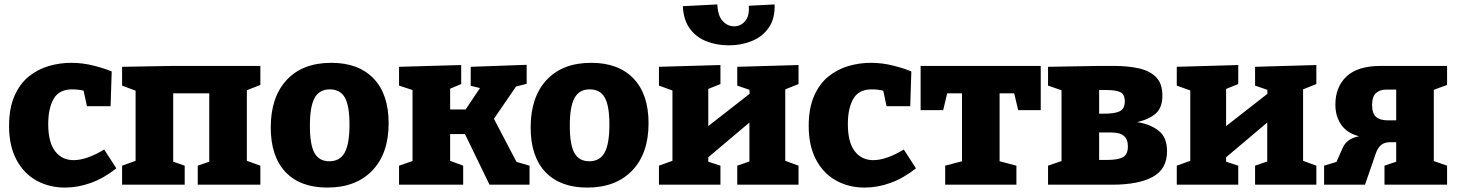

<svg xmlns="http://www.w3.org/2000/svg" viewBox="-20 -835 6587 868"><path d="M274 13Q202 13 144.5 -19Q87 -51 54 -113.5Q21 -176 21 -265Q21 -346 45.5 -401.5Q70 -457 110.5 -489.5Q151 -522 200.5 -536.5Q250 -551 302 -551Q354 -551 404.5 -538Q455 -525 485 -512L480 -355H373L358 -425Q333 -431 306 -431Q247 -431 222.5 -388Q198 -345 198 -274Q198 -192 229 -151.5Q260 -111 313 -111Q371 -111 451 -159L506 -74Q449 -29 390.5 -8Q332 13 274 13Z M532 0V-86L593 -108V-425L532 -448V-533L762 -537H1157V-451L1096 -427V-108L1157 -86V0H874V-86L926 -104V-413H763V-104L815 -86V0Z M1478 -551Q1601 -551 1669 -480Q1737 -409 1737 -278Q1737 -141 1663 -64Q1589 13 1460 13Q1337 13 1270.5 -57.5Q1204 -128 1204 -259Q1204 -396 1276 -473.5Q1348 -551 1478 -551ZM1471 -431Q1424 -431 1402.5 -392.5Q1381 -354 1381 -267Q1381 -180 1402 -143Q1423 -106 1469 -106Q1517 -106 1538.5 -145.5Q1560 -185 1560 -271Q1560 -357 1539 -394Q1518 -431 1471 -431Z M1784 0V-86L1845 -107V-428L1784 -448V-533L2065 -541V-455L2015 -434V-340H2085L2150 -437L2108 -447V-533L2361 -542V-456L2313 -444L2213 -298L2315 -103L2374 -86V0H2193L2082 -229H2015V-108L2074 -86V0Z M2653 -551Q2776 -551 2844 -480Q2912 -409 2912 -278Q2912 -141 2838 -64Q2764 13 2635 13Q2512 13 2445.5 -57.5Q2379 -128 2379 -259Q2379 -396 2451 -473.5Q2523 -551 2653 -551ZM2646 -431Q2599 -431 2577.5 -392.5Q2556 -354 2556 -267Q2556 -180 2577 -143Q2598 -106 2644 -106Q2692 -106 2713.5 -145.5Q2735 -185 2735 -271Q2735 -357 2714 -394Q2693 -431 2646 -431Z M2959 0V-86L3020 -108V-426L2959 -448V-533L3237 -541V-455L3182 -433V-265L3369 -411L3368 -429L3313 -448V-533L3590 -541V-455L3530 -431V-108L3590 -86V0H3313V-86L3368 -105V-281L3182 -124V-104L3237 -86V0ZM3275 -630Q3221 -630 3174.5 -648Q3128 -666 3099 -705Q3070 -744 3067 -807L3223 -815Q3225 -764 3247 -740Q3269 -716 3299 -716Q3329 -716 3349 -740Q3369 -764 3365 -809L3482 -815Q3484 -751 3455.5 -710Q3427 -669 3379 -649.5Q3331 -630 3275 -630Z M3889 13Q3817 13 3759.5 -19Q3702 -51 3669 -113.5Q3636 -176 3636 -265Q3636 -346 3660.5 -401.5Q3685 -457 3725.5 -489.5Q3766 -522 3815.5 -536.5Q3865 -551 3917 -551Q3969 -551 4019.5 -538Q4070 -525 4100 -512L4095 -355H3988L3973 -425Q3948 -431 3921 -431Q3862 -431 3837.5 -388Q3813 -345 3813 -274Q3813 -192 3844 -151.5Q3875 -111 3928 -111Q3986 -111 4066 -159L4121 -74Q4064 -29 4005.5 -8Q3947 13 3889 13Z M4253 0V-86L4329 -106V-413H4262L4244 -337H4142V-537H4685V-337H4583L4565 -413H4499V-106L4575 -86V0Z M4949 -537H5015Q5081 -537 5130.5 -525.5Q5180 -514 5207.5 -485Q5235 -456 5235 -403Q5235 -348 5204.5 -321.5Q5174 -295 5121 -283Q5179 -274 5217.5 -244.5Q5256 -215 5256 -151Q5256 -71 5191.5 -35.5Q5127 0 5007 0H4718V-86L4779 -107V-427L4718 -448V-533ZM4981 -428H4949V-321H4971Q5021 -321 5043 -332.5Q5065 -344 5065 -377Q5065 -409 5044.5 -418.5Q5024 -428 4981 -428ZM4985 -112Q5033 -112 5056 -124Q5079 -136 5079 -173Q5079 -205 5061 -220.5Q5043 -236 5005 -236H4949V-112Z M5300 0V-86L5361 -108V-426L5300 -448V-533L5578 -541V-455L5523 -433V-265L5710 -411L5709 -429L5654 -448V-533L5931 -541V-455L5871 -431V-108L5931 -86V0H5654V-86L5709 -105V-281L5523 -124V-104L5578 -86V0Z M5966 0V-86L6022 -103L6049 -164Q6059 -188 6078 -201Q6097 -214 6124 -219Q6070 -233 6043.5 -271Q6017 -309 6017 -362Q6017 -442 6067.5 -489.5Q6118 -537 6222 -537H6522V-451L6462 -429V-107L6522 -86V0H6239V-86L6292 -104V-192H6262Q6217 -192 6200 -142L6151 0ZM6253 -291H6292V-430H6247Q6218 -430 6200.5 -414Q6183 -398 6183 -361Q6183 -322 6201 -306.5Q6219 -291 6253 -291Z"/></svg>

Font: Bitter ExtraBold
Style: Regular
Weight: 800
Designer: Sol Matas, and Bitter project Authors
Foundry: Sol Matas
Version: Version 2.001